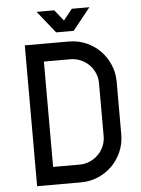

<svg xmlns="http://www.w3.org/2000/svg" viewBox="-58 -908 701 953"><g transform="rotate(-5 292.5 -431.0)"><path d="M87.9 -701.7H175.3H307.1Q352.5 -701.7 392.6 -684.6Q432.6 -667.5 462.2 -637.7Q491.7 -607.9 509 -567.9Q526.4 -527.8 526.4 -482.4V-219.2Q526.4 -173.8 509 -133.8Q491.7 -93.8 462.2 -64.2Q432.6 -34.7 392.6 -17.3Q352.5 0 307.1 0H87.9ZM175.3 -88.4H307.1Q334 -88.4 357.9 -98.6Q381.8 -108.9 399.9 -126.7Q418 -144.5 428.2 -168.2Q438.5 -191.9 438.5 -219.2V-482.4Q438.5 -509.3 428.2 -533.2Q418 -557.1 399.9 -575Q381.8 -592.8 357.9 -603Q334 -613.3 307.1 -613.3H175.3ZM160.6 -862.3H248.5L292.5 -807.6L335.9 -862.3H423.8L335.9 -752.4H248.5Z"/></g></svg>

Font: Aeronef
Style: Regular
Weight: 400
Designer: Peter Wiegel - CAT-Fonts Germany
Foundry: CAT-Fonts, Peter Wiegel
Version: Version 0.002